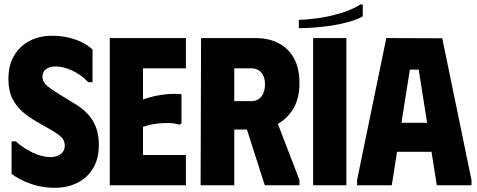

<svg xmlns="http://www.w3.org/2000/svg" viewBox="-20 -881 2267 913"><path d="M450 -192Q450 -127 423 -81.5Q396 -36 348.5 -12Q301 12 240 12Q192 12 150.5 0.5Q109 -11 79 -27Q49 -43 35 -54V-209H55Q87 -179 133 -156.5Q179 -134 219 -134Q239 -134 254.5 -140.5Q270 -147 279 -159Q288 -171 288 -187Q288 -213 271.5 -229Q255 -245 220 -265L150 -305Q119 -323 89 -348Q59 -373 39.5 -411Q20 -449 20 -505Q20 -572 48 -618Q76 -664 122.5 -687.5Q169 -711 226 -711Q269 -711 305 -702.5Q341 -694 370.5 -679.5Q400 -665 420 -645V-490H400Q368 -524 325.5 -544.5Q283 -565 242 -565Q217 -565 199.5 -552.5Q182 -540 182 -516Q182 -491 205 -472Q228 -453 268 -429L340 -385Q374 -364 398.5 -337.5Q423 -311 436.5 -275.5Q450 -240 450 -192Z M864 -700V-556H660V-408Q690 -419 722 -425.5Q754 -432 785 -434Q816 -436 843 -433V-294L833 -288Q812 -295 784.5 -296Q757 -297 725 -293Q693 -289 660 -278V-144H864V0H502V-700Z M936 -700H1094V0H934ZM1196 -700Q1256 -700 1303 -676.5Q1350 -653 1377 -605.5Q1404 -558 1404 -486Q1404 -412 1374 -363Q1344 -314 1296.5 -289.5Q1249 -265 1196 -265H1013V-700ZM1094 -400H1175Q1196 -400 1210.5 -410Q1225 -420 1232.5 -438.5Q1240 -457 1240 -480Q1240 -503 1232.5 -520Q1225 -537 1210.5 -546.5Q1196 -556 1175 -556H1094ZM1127 -350H1279L1404 -25V0H1239Z M1469 -700H1627V0H1469ZM1696 -861 1705 -859V-803Q1676 -787 1635.5 -776Q1595 -765 1551 -758.5Q1507 -752 1467.5 -749.5Q1428 -747 1401 -747V-787Q1438 -787 1491.5 -794.5Q1545 -802 1600 -818.5Q1655 -835 1696 -861Z M1678 0V-25L1817 -700L2083 -699L2222 -25V0H2057L2032 -159H1868L1843 0ZM1889 -297H2011L1971 -550H1929Z"/></svg>

Font: Phudu
Style: Bold
Weight: 700
Version: Version 1.005;gftools[0.9.23]